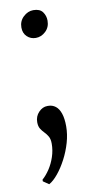

<svg xmlns="http://www.w3.org/2000/svg" viewBox="-84 -539 389 790"><g transform="rotate(-10 111.0 -144.0)"><path d="M106 -387.5Q84.5 -387.5 69.5 -401.8Q54.5 -416 54.5 -440Q54.5 -466.5 73.2 -484.2Q92 -502 115 -502Q142 -502 153.8 -486Q165.5 -470 165.5 -449.5Q165.5 -422 147.2 -404.8Q129 -387.5 106 -387.5ZM55 214.5 31.5 198.5V191.5Q47.5 177.5 62 155.8Q76.5 134 85.5 107Q94.5 80 94.5 52Q94.5 33 88 21.8Q81.5 10.5 72.8 1.8Q64 -7 57.5 -17.5Q51 -28 51 -45Q51 -69.5 67.2 -86.5Q83.5 -103.5 103.5 -103.5H107Q124.5 -103.5 137.8 -93.2Q151 -83 158.2 -61.8Q165.5 -40.5 165.5 -8Q165.5 25.5 155.5 60Q145.5 94.5 129 126Q112.5 157.5 93.2 181Q74 204.5 56 214.5Z"/></g></svg>

Font: Merriweather 60pt Light
Style: Regular
Weight: 300
Version: Version 2.100